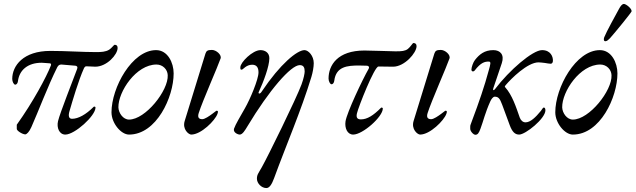

<svg xmlns="http://www.w3.org/2000/svg" viewBox="-20 -668 3221 973"><path d="M108 13C115 13 128 1 139 -24C173 -100 223 -233 270 -327C275 -336 280 -341 291 -341L362 -335C369 -334 375 -330 371 -319C350 -262 284 -96 274 -54C266 -20 281 14 311 14C359 14 464 -81 464 -123C464 -126 461 -128 458 -128C456 -128 455 -127 454 -126C416 -88 377 -66 345 -66C329 -66 325 -80 332 -104C347 -156 378 -261 405 -321C409 -330 414 -332 417 -332C432 -332 451 -330 463 -330C521 -330 576 -391 576 -425C576 -436 571 -441 561 -441C557 -441 546 -424 533 -416C515 -405 493 -404 466 -404C400 -404 314 -410 235 -410C98 -410 42 -335 42 -268C42 -254 50 -239 57 -239C65 -239 70 -248 71 -257C78 -313 121 -350 191 -350C196 -350 202 -349 207 -349L233 -347C241 -346 239 -339 237 -334C215 -278 148 -152 65 -36V-16C63 -6 94 13 108 13Z M634 14C773 14 860 -176 860 -296C860 -350 830 -414 771 -414C649 -414 545 -224 545 -99C545 -44 593 14 634 14ZM634 -62C604 -62 581 -95 580 -124C579 -204 670 -341 773 -341C805 -341 829 -316 830 -287C834 -209 717 -62 634 -62Z M949 14C999 14 1070 -57 1082 -91C1086 -102 1086 -107 1077 -107C1076 -107 1068 -100 1057 -92C1041 -80 1018 -64 1005 -64C991 -64 979 -70 987 -95C1006 -155 1084 -331 1098 -372C1104 -391 1075 -415 1054 -415C1031 -415 1026 -410 1021 -396L916 -55C903 -13 936 14 949 14Z M1330 285C1346 285 1358 265 1369 235C1430 68 1506 -107 1558 -278C1565 -301 1570 -329 1570 -348C1570 -385 1543 -414 1523 -414C1486 -414 1400 -344 1307 -205C1302 -197 1298 -194 1294 -194C1291 -194 1289 -197 1291 -201C1316 -255 1345 -332 1345 -373C1345 -402 1322 -414 1300 -414C1260 -414 1198 -352 1198 -327C1198 -317 1198 -315 1205 -315C1212 -315 1227 -340 1258 -340C1281 -340 1290 -325 1290 -301C1290 -266 1248 -166 1221 -119C1199 -80 1173 -37 1166 -16C1160 3 1185 14 1195 14C1209 14 1222 -8 1234 -28C1344 -211 1454 -338 1499 -338C1518 -338 1524 -326 1524 -306C1524 -296 1519 -270 1508 -240C1481 -167 1337 126 1307 179C1289 211 1282 217 1282 238C1282 260 1304 285 1330 285Z M1770 14C1818 14 1920 -76 1920 -118C1920 -121 1917 -123 1914 -123C1912 -123 1911 -122 1910 -121C1872 -83 1841 -63 1809 -63C1793 -63 1783 -70 1789 -94C1796 -125 1877 -331 1898 -331L1972 -330C2030 -330 2091 -400 2091 -434C2091 -445 2085 -450 2075 -450C2071 -450 2060 -430 2047 -420C2033 -409 2013 -408 1991 -408C1987 -408 1984 -408 1980 -408C1955 -408 1865 -412 1827 -412C1690 -412 1645 -337 1645 -270C1645 -256 1653 -241 1660 -241C1668 -241 1673 -250 1674 -259C1683 -331 1740 -336 1800 -336L1839 -335C1846 -335 1854 -330 1848 -319C1817 -265 1738 -98 1731 -53C1726 -19 1740 14 1770 14Z M2109 14C2159 14 2230 -57 2242 -91C2246 -102 2246 -107 2237 -107C2236 -107 2228 -100 2217 -92C2201 -80 2178 -64 2165 -64C2151 -64 2139 -70 2147 -95C2166 -155 2244 -331 2258 -372C2264 -391 2235 -415 2214 -415C2191 -415 2186 -410 2181 -396L2076 -55C2063 -13 2096 14 2109 14Z M2389 15C2401 15 2407 6 2415 -16C2430 -56 2438 -95 2465 -155C2470 -166 2479 -178 2487 -178C2505 -178 2513 -170 2525 -137L2563 -34C2576 1 2590 14 2611 14C2643 14 2744 -67 2744 -109C2744 -119 2740 -123 2736 -123C2731 -123 2729 -116 2721 -106C2694 -73 2668 -48 2643 -48C2630 -48 2619 -58 2614 -72C2595 -126 2576 -186 2540 -226C2537 -228 2538 -231 2543 -237C2570 -269 2653 -352 2709 -352C2719 -352 2730 -350 2741 -349C2753 -347 2764 -345 2771 -345C2778 -345 2782 -352 2782 -360C2783 -380 2771 -414 2727 -414C2679 -414 2561 -312 2489 -217C2487 -214 2483 -211 2481 -211C2479 -211 2478 -214 2480 -221L2523 -348C2537 -390 2516 -414 2480 -414C2435 -414 2409 -392 2387 -364C2378 -353 2369 -327 2369 -315C2369 -309 2373 -306 2377 -306C2380 -306 2383 -308 2385 -310C2417 -352 2437 -356 2457 -356C2470 -356 2465 -341 2457 -312C2436 -233 2406 -146 2372 -56C2362 -29 2363 -36 2363 -15C2363 -3 2379 15 2389 15Z M3048 -459C3056 -459 3064 -467 3071 -474C3097 -503 3181 -606 3181 -611C3181 -626 3152 -648 3142 -648C3132 -648 3124 -636 3117 -623C3100 -592 3053 -507 3042 -479C3040 -474 3037 -459 3048 -459ZM2883 14C3022 14 3109 -176 3109 -296C3109 -350 3079 -414 3020 -414C2898 -414 2794 -224 2794 -99C2794 -44 2842 14 2883 14ZM2883 -62C2853 -62 2830 -95 2829 -124C2828 -204 2919 -341 3022 -341C3054 -341 3078 -316 3079 -287C3083 -209 2966 -62 2883 -62Z"/></svg>

Font: EB Garamond
Style: Italic
Weight: 400
Italic angle: -17.2°
Designer: Georg Duffner and Octavio Pardo
Foundry: Georg Duffner
Version: Version 1.000;PS 001.000;hotconv 1.0.88;makeotf.lib2.5.64775